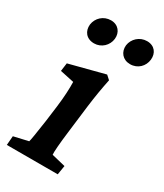

<svg xmlns="http://www.w3.org/2000/svg" viewBox="-188 -820 764 895"><g transform="rotate(30 194.0 -373.0)"><path d="M5 0H279L287 -49L213 -67C211 -79 215 -131 223 -194L241 -342C249 -405 257 -450 267 -499L246 -518L57 -469L51 -425L126 -409C127 -374 125 -328 118 -273L107 -188C96 -112 90 -76 87 -67L9 -49ZM60 -680C56 -643 78 -613 120 -613C159 -613 190 -643 194 -680C198 -716 175 -746 136 -746C95 -746 65 -716 60 -680ZM254 -680C250 -643 274 -613 314 -613C355 -613 384 -643 388 -680C392 -716 371 -746 330 -746C290 -746 259 -716 254 -680Z"/></g></svg>

Font: TPK Tissa Web SemiBold
Style: Italic
Weight: 600
Italic angle: -7°
Designer: Jacques Le Bailly, Suppakit Chalermlarp | Katatrad Co.,Ltd.
Foundry: Jacques Le Bailly, Cadson Demak Co.,Ltd.
Version: Version 5.000;Glyphs 3.1.2 (3151)